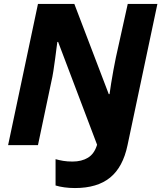

<svg xmlns="http://www.w3.org/2000/svg" viewBox="-20 -734 816 971"><path d="M359 217Q331 217 305.5 213.5Q280 210 261 204V71Q279 76 299.5 79.5Q320 83 347 83Q393 83 425 63.5Q457 44 471 -2L274 -522H270Q269 -515 266 -492Q263 -469 259 -438Q255 -407 250 -375Q245 -343 239 -318L172 0H21L172 -714H356L530 -258H534Q537 -280 542 -312Q547 -344 553.5 -379Q560 -414 566 -443L626 -714H776L625 0Q602 111 537 164Q472 217 359 217Z"/></svg>

Font: Noto Sans ExtraBold
Style: Italic
Weight: 800
Italic angle: -12°
Designer: Monotype Design Team
Foundry: Monotype Imaging Inc.
Version: Version 2.013; ttfautohint (v1.8.4.7-5d5b)